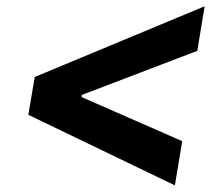

<svg xmlns="http://www.w3.org/2000/svg" viewBox="-20 -591 700 602"><path d="M68.8 -231 88.9 -349.6 621.6 -571.3 598.6 -431.6 231.9 -291.5 237.3 -298.8 234.9 -281.7 231.4 -288.6 551.3 -148.4 528.3 -9.8Z"/></svg>

Font: Inter 28pt
Style: Bold Italic
Weight: 700
Italic angle: -9.3988°
Designer: Rasmus Andersson
Foundry: rsms
Version: Version 4.001;git-66647c0bb